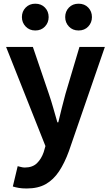

<svg xmlns="http://www.w3.org/2000/svg" viewBox="-20 -820 614 1064"><path d="M127.8 224.5Q103.1 224.5 85.2 221.5Q67.3 218.5 51.1 213.5L78 100.9Q86 102.6 96.5 105.5Q106.9 108.4 117.3 108.4Q160.3 108.4 185 84.2Q209.6 60 222.2 22.8L231.8 -10.6L13.8 -559.8H162.2L250.7 -300Q263.7 -262.1 275 -222.2Q286.2 -182.3 298 -141.9H303Q312.1 -181.5 322.4 -221.4Q332.7 -261.3 342.9 -300L420.3 -559.8H561.1L362 17.1Q338.1 83 307.3 129.4Q276.5 175.8 233.7 200.2Q191 224.5 127.8 224.5ZM175.6 -651.1Q143.2 -651.1 122.3 -672.9Q101.4 -694.7 101.4 -725.3Q101.4 -756.7 122.3 -778.1Q143.2 -799.5 175.6 -799.5Q208.6 -799.5 229.1 -778.1Q249.6 -756.7 249.6 -725.3Q249.6 -694.7 229.1 -672.9Q208.6 -651.1 175.6 -651.1ZM415.5 -651.1Q382.4 -651.1 361.9 -672.9Q341.3 -694.7 341.3 -725.3Q341.3 -756.7 361.9 -778.1Q382.4 -799.5 415.5 -799.5Q448.5 -799.5 469 -778.1Q489.5 -756.7 489.5 -725.3Q489.5 -694.7 469 -672.9Q448.5 -651.1 415.5 -651.1Z"/></svg>

Font: Noto Sans HK Thin
Style: Regular
Weight: 100
Designer: Ryoko NISHIZUKA 西塚涼子 (kana, bopomofo & ideographs); Paul D. Hunt (Latin, Greek & Cyrillic); Sandoll Communications 산돌커뮤니
Foundry: Adobe
Version: Version 2.004-H2;hotconv 1.0.118;makeotfexe 2.5.65603